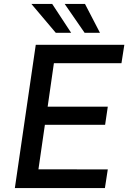

<svg xmlns="http://www.w3.org/2000/svg" viewBox="-20 -949 648 969"><path d="M55 0 160.5 -723H607.5L593 -630H252L220.5 -410.5H524L510.5 -319H206.5L174 -94.5L524 -94L509.5 0ZM261.5 -783.5 138.5 -929H243.5L339 -783.5ZM407 -783.5 306.5 -929H409L484.5 -783.5Z"/></svg>

Font: Public Sans Thin Medium
Style: Italic
Weight: 500
Italic angle: -8°
Version: Version 2.001